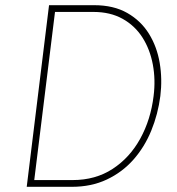

<svg xmlns="http://www.w3.org/2000/svg" viewBox="-20 -720 682 740"><path d="M83 0 169 -700H343Q418 -700 470.5 -670Q523 -640 554 -590Q585 -540 595.5 -477.5Q606 -415 598 -350Q589 -280 563 -216.5Q537 -153 494 -104.5Q451 -56 391.5 -28Q332 0 257 0ZM112 -26H260Q348 -26 414 -69Q480 -112 520.5 -185.5Q561 -259 572 -350Q580 -413 569 -471.5Q558 -530 529 -575.5Q500 -621 452.5 -647.5Q405 -674 340 -674H192Z"/></svg>

Font: Haskoy Thin
Style: Italic
Weight: 100
Designer: Ertekin Erdin
Foundry: Ertekin Erdin
Version: Version 2.000; ttfautohint (v1.8.4.7-5d5b)